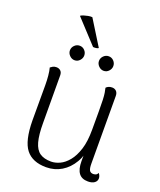

<svg xmlns="http://www.w3.org/2000/svg" viewBox="-154 -935 869 1043"><g transform="rotate(20 280.0 -413.0)"><path d="M429 -517Q444 -517 453.5 -507.5Q463 -498 463 -480L464 -90Q464 -62 470.5 -51Q477 -40 493 -40Q498 -40 506 -42.5Q514 -45 519 -56Q530 -42 530 -28Q530 -12 516.5 -2Q503 8 479 8Q443 8 426 -15Q409 -38 409 -84V-169L423 -183Q418 -122 392.5 -78.5Q367 -35 327.5 -11Q288 13 239 13Q160 13 122 -35Q84 -83 83 -201V-404Q83 -432 80.5 -458.5Q78 -485 73 -503Q79 -508 87 -512.5Q95 -517 107 -517Q122 -517 131.5 -508Q141 -499 141 -482L142 -207Q142 -139 153 -99Q164 -59 188.5 -42Q213 -25 254 -25Q278 -25 304 -37Q330 -49 353 -77Q376 -105 390.5 -150.5Q405 -196 405 -264Q405 -329 405 -370Q405 -411 404 -436Q403 -461 400.5 -476Q398 -491 395 -503Q399 -508 407.5 -512.5Q416 -517 429 -517ZM186 -586Q169 -586 156.5 -599Q144 -612 144 -628Q144 -645 156.5 -657.5Q169 -670 186 -670Q203 -670 215 -657.5Q227 -645 227 -628Q227 -612 215 -599Q203 -586 186 -586ZM354 -586Q337 -586 324.5 -599Q312 -612 312 -628Q312 -645 324.5 -657.5Q337 -670 354 -670Q371 -670 383 -657.5Q395 -645 395 -628Q395 -612 383 -599Q371 -586 354 -586ZM131 -823Q138 -828 149 -831.5Q160 -835 173 -837.5Q186 -840 197 -839L287 -694Q285 -690 274 -688.5Q263 -687 256 -688Z"/></g></svg>

Font: Arima Light
Style: Regular
Weight: 300
Designer: Joana Correia and Natanael Gama
Foundry: NDISCOVER
Version: Version 1.101;gftools[0.9.23]